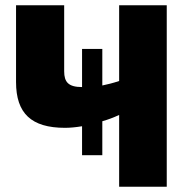

<svg xmlns="http://www.w3.org/2000/svg" viewBox="-20 -710 714 730"><path d="M433 -690V-402C409 -394 388 -389 369 -385V-524H292V-379C240 -379 224 -398 224 -439V-690H41V-398C41 -279 99 -224 227 -224C246 -224 268 -226 292 -230V-120H369V-249C390 -255 412 -263 433 -273V0H614V-690Z"/></svg>

Font: Exo 2 Extra Bold
Style: Regular
Weight: 800
Designer: Natanael Gama
Version: Version 1.001;PS 001.001;hotconv 1.0.88;makeotf.lib2.5.64775